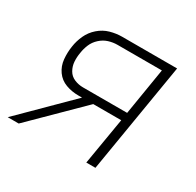

<svg xmlns="http://www.w3.org/2000/svg" viewBox="-121 -666 818 802"><g transform="rotate(30 288.0 -265.0)"><path d="M6 0H59L288 -226H423L385 0H429L517 -530H252Q224 -530 195.5 -522Q167 -514 143.5 -493.5Q120 -473 107.5 -445.5Q95 -418 91 -390Q86 -359 89 -327.5Q92 -296 109.5 -271.5Q127 -247 155.5 -236.5Q184 -226 216 -226H234ZM216 -265Q194 -265 174 -273.5Q154 -282 143.5 -300.5Q133 -319 131.5 -340.5Q130 -362 134 -384Q137 -405 145.5 -425.5Q154 -446 171.5 -462Q189 -478 210 -484.5Q231 -491 252 -491H466L429 -265Z"/></g></svg>

Font: Iosevka Sparkle Extralight
Style: Italic
Weight: 200
Italic angle: -9°
Designer: Belleve Invis
Foundry: Belleve Invis
Version: Version 4.5.0; ttfautohint (v1.8.3)